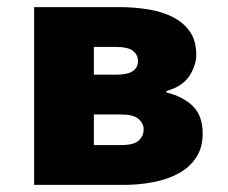

<svg xmlns="http://www.w3.org/2000/svg" viewBox="-20 -520 640 540"><path d="M76 0V-500H314Q358 -500 397.5 -493.5Q437 -487 467 -471.5Q497 -456 514.5 -430.5Q532 -405 532 -366Q532 -337 513 -307Q494 -277 448 -264V-260Q496 -248 523 -221Q550 -194 550 -144Q550 -105 532 -77.5Q514 -50 483.5 -33Q453 -16 412.5 -8Q372 0 328 0ZM244 -310H307Q339 -310 353.5 -320Q368 -330 368 -348Q368 -366 354 -377Q340 -388 306 -388H244ZM244 -112H320Q357 -112 370.5 -125Q384 -138 384 -156Q384 -173 369.5 -185.5Q355 -198 320 -198H244Z"/></svg>

Font: Source Code Pro Black
Style: Regular
Weight: 900
Monospace: yes
Designer: Paul D. Hunt, Teo Tuominen
Foundry: Adobe Systems Incorporated
Version: Version 2.030;PS 1.000;hotconv 16.6.51;makeotf.lib2.5.65220